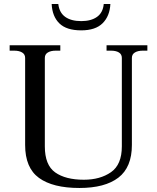

<svg xmlns="http://www.w3.org/2000/svg" viewBox="-20 -925 782 955"><path d="M237 -905H270Q275 -862 304.5 -841Q334 -820 384 -820Q433 -820 462.5 -841Q492 -862 496 -905H529Q526 -845 490.5 -809.5Q455 -774 384 -774Q311 -774 275.5 -808.5Q240 -843 237 -905ZM105 -204V-637Q105 -655 90 -664Q75 -673 51 -673H28V-700H280V-673H257Q233 -673 218 -664Q203 -655 203 -637V-197Q203 -104 254.5 -67.5Q306 -31 397 -31Q478 -31 532 -68.5Q586 -106 586 -197V-637Q586 -655 571.5 -664Q557 -673 532 -673H510V-700H713V-673H690Q666 -673 651 -664Q636 -655 636 -637V-204Q636 -93 569 -41.5Q502 10 375 10Q243 10 174 -40Q105 -90 105 -204Z"/></svg>

Font: TavirajRegular
Style: Regular
Weight: 400
Designer: Katatrad Team
Foundry: CadsonDemak
Version: Version 1.000